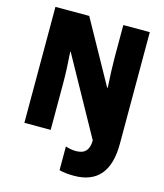

<svg xmlns="http://www.w3.org/2000/svg" viewBox="-134 -880 978 1142"><g transform="rotate(15 354.5 -309.0)"><path d="M430 162C572 162 645 78 645 -92V-780H482V-580C482 -529 485 -458 489 -396H485L272 -780H64V-66H226V-357C226 -408 223 -478 218 -545H221L484 -70C483 -13 460 17 403 17C378 17 358 12 339 6V152C365 159 395 162 430 162Z"/></g></svg>

Font: Noto Sans Malayalam UI Condensed Black
Style: Regular
Weight: 900
Width: 3
Designer: Jelle Bosma - Monotype Design Team
Foundry: Monotype Imaging Inc.
Version: Version 2.104